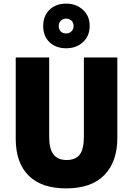

<svg xmlns="http://www.w3.org/2000/svg" viewBox="-20 -1032 735 1062"><path d="M629 -269Q629 -138 557.5 -64Q486 10 345 10Q210 10 138.5 -60.5Q67 -131 67 -265V-714H252V-277Q252 -208 276 -177.5Q300 -147 348 -147Q399 -147 421.5 -177.5Q444 -208 444 -278V-714H629ZM346 -765Q289 -765 254 -798.5Q219 -832 219 -888Q219 -944 254 -978Q289 -1012 346 -1012Q401 -1012 438.5 -978Q476 -944 476 -889Q476 -833 439 -799Q402 -765 346 -765ZM346 -847Q363 -847 375 -858.5Q387 -870 387 -888Q387 -907 375 -918Q363 -929 346 -929Q329 -929 317 -918Q305 -907 305 -888Q305 -870 315.5 -858.5Q326 -847 346 -847Z"/></svg>

Font: Noto Sans Lao SemiCondensed Black
Style: Regular
Weight: 900
Width: 4
Designer: Monotype Design Team
Foundry: Monotype Imaging Inc.
Version: Version 2.003; ttfautohint (v1.8.4.7-5d5b)